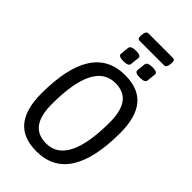

<svg xmlns="http://www.w3.org/2000/svg" viewBox="-293 -1075 1171 1171"><g transform="rotate(45 292.0 -490.0)"><path d="M274 6Q158 6 102 -62Q46 -130 46 -265Q46 -706 329 -706Q445 -706 501 -638Q557 -570 557 -436Q557 6 274 6ZM282 -70Q466 -70 466 -437Q466 -533 430.5 -581.5Q395 -630 321 -630Q137 -630 137 -264Q137 -167 172.5 -118.5Q208 -70 282 -70ZM402 -758Q359 -758 360 -780L366 -836Q369 -858 413 -858Q457 -858 454 -836L448 -780Q447 -758 402 -758ZM260 -758Q217 -758 218 -780L224 -836Q227 -858 271 -858Q315 -858 312 -836L306 -780Q305 -758 260 -758ZM242 -916Q223 -916 226 -946L227 -956Q230 -986 249 -986H461Q480 -986 477 -956L476 -946Q473 -916 454 -916Z"/></g></svg>

Font: Asap Condensed Condensed Regular
Style: Italic
Weight: 400
Width: 3
Italic angle: -6°
Designer: Pablo Cosgaya
Foundry: Omnibus-Type
Version: Version 3.001; ttfautohint (v1.8.4.7-5d5b)